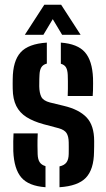

<svg xmlns="http://www.w3.org/2000/svg" viewBox="-20 -789 452 817"><path d="M36.6 -145.4Q36.1 -168.1 36.4 -188Q36.7 -208 37.6 -221.4H140.6Q139.1 -189.5 139.5 -168.9Q139.9 -148.4 140.2 -132.9Q141 -110.7 148.9 -98.8Q156.8 -86.9 173.6 -82.1V7.7Q101.2 2.4 70.4 -34.1Q39.7 -70.5 36.6 -145.4ZM233.2 7.7V-81Q253.4 -85.3 262.7 -97.7Q272 -110.1 272.4 -133.7Q272.6 -147.3 272.6 -153.5Q272.6 -159.7 272.6 -165.4Q272.6 -171.1 272.4 -183.4Q272 -208.5 263.3 -222.4Q254.6 -236.3 230.3 -243.2L165.2 -260.5Q121.2 -272.6 92.3 -291Q63.4 -309.5 49.1 -338.4Q34.7 -367.3 34.1 -411.3Q33.9 -424 33.9 -433.3Q33.9 -442.7 34.1 -452.7Q34.7 -529.3 67.5 -565.9Q100.3 -602.6 179.3 -607.7V-518.4Q163 -514.2 155.9 -502.5Q148.8 -490.9 148 -469.6Q147.8 -464.2 147.3 -453Q146.8 -441.9 147 -421.7Q147.5 -393.4 155.9 -376.8Q164.4 -360.3 192.3 -353L251.2 -338.7Q316.4 -323.3 348.6 -289.2Q380.7 -255.2 380.7 -188.6Q380.7 -176.3 380.6 -165.8Q380.5 -155.3 380.1 -142.5Q379.2 -68.3 345.6 -32.8Q312 2.6 233.2 7.7ZM268.1 -380.4Q268.8 -394 268.9 -411.1Q269.1 -428.3 268.9 -444.1Q268.8 -460 268.3 -469.8Q267.5 -490.6 261 -502Q254.6 -513.3 238.9 -517.7V-607.7Q310.4 -602.4 341.5 -566.6Q372.7 -530.9 375.8 -456.6Q376.1 -448.9 376.1 -433.7Q376.1 -418.6 375.7 -403.4Q375.3 -388.2 374.4 -380.4ZM85.6 -640.8 168.5 -768.8H240.2L323.1 -640.8H244.4L204.5 -707.5L164.6 -640.8Z"/></svg>

Font: Big Shoulders Stencil Text Thin
Style: Regular
Weight: 100
Designer: Patric King
Foundry: XO Type Co
Version: Version 2.001